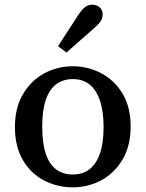

<svg xmlns="http://www.w3.org/2000/svg" viewBox="-20 -790 624 823"><path d="M292 13Q226 13 169 -16.5Q112 -46 78 -104Q44 -162 44 -245Q44 -328 78.5 -386.5Q113 -445 169.5 -475.5Q226 -506 292 -506Q357 -506 414 -476Q471 -446 505.5 -388.5Q540 -331 540 -248Q540 -165 505.5 -106.5Q471 -48 414.5 -17.5Q358 13 292 13ZM292 -42Q334 -42 363 -64Q392 -86 408 -131Q424 -176 424 -245Q424 -314 408 -360Q392 -406 363 -428.5Q334 -451 292 -451Q250 -451 220.5 -428.5Q191 -406 176 -361Q161 -316 161 -247Q161 -177 176 -131.5Q191 -86 220.5 -64Q250 -42 292 -42ZM229 -592Q243 -614 256.5 -635Q270 -656 285 -678.5Q300 -701 315 -725Q331 -749 344.5 -759.5Q358 -770 376 -770Q393 -770 406.5 -759Q420 -748 420 -728Q420 -712 411 -698.5Q402 -685 380 -666Q360 -649 340.5 -631.5Q321 -614 302.5 -598Q284 -582 265 -565Z"/></svg>

Font: Source Serif 4 Medium
Style: Regular
Weight: 500
Designer: Frank Grießhammer
Foundry: Adobe Systems Incorporated
Version: Version 4.004;hotconv 1.0.116;makeotfexe 2.5.65601